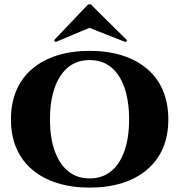

<svg xmlns="http://www.w3.org/2000/svg" viewBox="-20 -844 818 876"><path d="M389 -612Q471 -612 537.5 -591Q604 -570 651.5 -529.5Q699 -489 723.5 -431Q748 -373 748 -299Q748 -226 723.5 -168.5Q699 -111 651.5 -70.5Q604 -30 537.5 -9Q471 12 389 12Q307 12 240.5 -9Q174 -30 126.5 -70.5Q79 -111 54.5 -168.5Q30 -226 30 -299Q30 -373 54.5 -431Q79 -489 126.5 -529.5Q174 -570 240.5 -591Q307 -612 389 -612ZM389 -30Q446 -30 486 -62Q526 -94 547.5 -154.5Q569 -215 569 -299Q569 -384 547.5 -445Q526 -506 486 -538Q446 -570 389 -570Q332 -570 292 -538Q252 -506 230 -445Q208 -384 208 -299Q208 -215 230 -154.5Q252 -94 292 -62Q332 -30 389 -30ZM226 -660 233 -652 388 -717 553 -652 560 -660 394 -824H382Z"/></svg>

Font: Cinzel ExtraBold
Style: Regular
Weight: 800
Designer: Natanael Gama
Version: Version 2.000